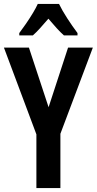

<svg xmlns="http://www.w3.org/2000/svg" viewBox="-20 -956 492 976"><path d="M227 -411 326 -714H452L287 -276V0H165V-273L0 -714H127ZM280 -936Q296 -903 321.5 -863.5Q347 -824 374 -788V-776H305Q287 -792 267.5 -813.5Q248 -835 226 -861Q204 -835 183.5 -812.5Q163 -790 147 -776H78V-788Q94 -809 112.5 -836Q131 -863 147 -889.5Q163 -916 172 -936Z"/></svg>

Font: Noto Sans Bengali ExtraCondensed SemiBold
Style: Regular
Weight: 600
Width: 2
Designer: Joana Ranito - Universal Thirst; Jelle Bosma - Monotype Design Team
Foundry: Universal Thirst ehf.
Version: Version 3.000; ttfautohint (v1.8.4.7-5d5b)